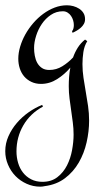

<svg xmlns="http://www.w3.org/2000/svg" viewBox="-49 -302 376 719"><path d="M284.7 149.9Q284.7 189.5 275.4 230.7Q266.1 272 246.1 306.6Q226.1 341.3 194.6 365.2Q163.1 389.2 118.7 395Q114.3 396 110.4 396.5Q106.4 397 101.6 397Q74.7 397 50.8 386.2Q26.9 375.5 9 357.2Q-8.8 338.9 -19 314.7Q-29.3 290.5 -29.3 264.2Q-29.3 234.9 -17.3 208Q-5.4 181.2 14.2 158.4Q33.7 135.7 58.3 118.4Q83 101.1 108.9 90.8L111.8 97.2Q64.5 122.6 38.6 167Q12.7 211.4 12.7 265.1Q12.7 287.1 18.8 307.9Q24.9 328.6 37.1 344.2Q49.3 359.9 67.6 369.4Q85.9 378.9 109.9 378.9Q143.6 378.9 166 361.3Q188.5 343.8 201.9 317.4Q215.3 291 220.9 260Q226.6 229 226.6 202.1Q226.6 178.7 223.6 156.2Q220.7 133.8 217.5 111.6Q214.4 89.4 211.4 66.9Q208.5 44.4 208.5 21Q208.5 4.4 209.7 -13.2Q210.9 -30.8 214.4 -48.8Q192.9 -23.4 164.8 -5.6Q136.7 12.2 104.5 12.2Q84.5 12.2 68.6 4.6Q52.7 -2.9 41.7 -15.6Q30.8 -28.3 25.1 -45.7Q19.5 -63 19.5 -82Q19.5 -104 26.6 -127.7Q33.7 -151.4 46.1 -173.6Q58.6 -195.8 75.7 -215.6Q92.8 -235.4 113 -250.2Q133.3 -265.1 155.8 -273.7Q178.2 -282.2 201.7 -282.2Q213.4 -282.2 225.3 -279.1Q237.3 -275.9 247.3 -269.5Q257.3 -263.2 263.4 -253.4Q269.5 -243.7 269.5 -230Q269.5 -220.2 265.1 -212.4Q260.7 -204.6 253.9 -198.5Q247.1 -192.4 238.8 -187.5Q230.5 -182.6 222.7 -179.2L220.7 -185.1Q224.6 -189.5 226.1 -195.8Q227.5 -202.1 227.5 -208Q227.5 -216.8 224.9 -225.8Q222.2 -234.9 217 -242.4Q211.9 -250 204.1 -254.9Q196.3 -259.8 186.5 -259.8Q161.6 -259.8 141.6 -246.3Q121.6 -232.9 107.7 -212.4Q93.8 -191.9 86.2 -167.7Q78.6 -143.6 78.6 -122.1Q78.6 -107.9 81.3 -93.3Q84 -78.6 90.3 -66.9Q96.7 -55.2 107.7 -47.6Q118.7 -40 135.7 -40Q162.1 -40 184.6 -54Q207 -67.9 224.6 -86.9Q231.4 -106.4 242.4 -123.8Q253.4 -141.1 269.5 -153.8L277.8 -147.9Q266.6 -129.9 263.2 -106.9Q259.8 -84 259.8 -62Q259.8 -36.1 263.7 -10.3Q267.6 15.6 272.2 42Q276.9 68.4 280.8 95.2Q284.7 122.1 284.7 149.9Z"/></svg>

Font: Montez
Style: Regular
Weight: 400
Designer: Astigmatic (AOETI)
Foundry: Astigmatic (AOETI)
Version: Version 1.000